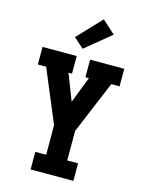

<svg xmlns="http://www.w3.org/2000/svg" viewBox="-143 -1077 885 1162"><g transform="rotate(15 300.0 -496.0)"><path d="M166 0V-110H234V-295L96 -625H44V-735H258V-625H236L300 -460L364 -625H342V-735H556V-625H504L366 -295V-110H434V0ZM281 -787 218 -843 359 -992 441 -918Z"/></g></svg>

Font: Iosevka Slab XBdEx
Style: Regular
Weight: 800
Width: 7
Monospace: yes
Designer: Belleve Invis
Foundry: Belleve Invis
Version: Version 11.1.0; ttfautohint (v1.8.3)